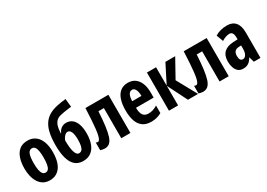

<svg xmlns="http://www.w3.org/2000/svg" viewBox="0 -1570 3309 2382"><g transform="rotate(-30 1654.5 -378.5)"><path d="M443 -275Q443 -218 432 -166.5Q421 -115 396.5 -75.5Q372 -36 332.5 -13Q293 10 237 10Q185 10 146.5 -12.5Q108 -35 83 -74.5Q58 -114 46 -165.5Q34 -217 34 -275Q34 -358 55.5 -421.5Q77 -485 122 -521Q167 -557 239 -557Q301 -557 347 -524.5Q393 -492 418 -429Q443 -366 443 -275ZM167 -273Q167 -216 174.5 -177.5Q182 -139 197.5 -119.5Q213 -100 238 -100Q264 -100 279.5 -119.5Q295 -139 302 -178Q309 -217 309 -275Q309 -333 302 -371Q295 -409 279.5 -428Q264 -447 238 -447Q201 -447 184 -404.5Q167 -362 167 -273Z M513 -335Q513 -437 531 -514.5Q549 -592 592 -645.5Q635 -699 711 -728Q741 -740 789.5 -750Q838 -760 907 -767L919 -650Q902 -648 874 -644.5Q846 -641 815 -636Q784 -631 758.5 -624.5Q733 -618 720 -611Q700 -600 686 -583Q672 -566 663 -544Q654 -522 649.5 -493Q645 -464 643 -429H649Q659 -453 675.5 -471Q692 -489 714.5 -499Q737 -509 762 -509Q813 -509 848.5 -481Q884 -453 903 -399.5Q922 -346 922 -268Q922 -181 898 -118.5Q874 -56 828 -23Q782 10 716 10Q669 10 631.5 -9Q594 -28 567.5 -69Q541 -110 527 -176Q513 -242 513 -335ZM718 -100Q742 -100 758 -117Q774 -134 781.5 -168Q789 -202 789 -253Q789 -327 772.5 -365Q756 -403 723 -403Q707 -403 691.5 -390.5Q676 -378 664 -360Q652 -342 646 -323Q646 -271 650.5 -229.5Q655 -188 664 -159Q673 -130 686.5 -115Q700 -100 718 -100Z M1394 0H1263V-432H1185Q1178 -312 1167 -227.5Q1156 -143 1139 -91Q1122 -39 1094 -15Q1066 9 1024 9Q1007 9 991.5 5.5Q976 2 962 -3V-113Q967 -109 974.5 -107Q982 -105 990 -105Q1003 -105 1013.5 -121.5Q1024 -138 1032 -172.5Q1040 -207 1046 -259.5Q1052 -312 1056.5 -383.5Q1061 -455 1065 -547H1394Z M1675 -556Q1736 -556 1777.5 -525.5Q1819 -495 1841 -440Q1863 -385 1863 -309V-236H1610Q1610 -164 1634.5 -130Q1659 -96 1709 -96Q1743 -96 1773.5 -105Q1804 -114 1839 -136V-28Q1806 -9 1769.5 0.5Q1733 10 1691 10Q1617 10 1570.5 -24Q1524 -58 1502.5 -121Q1481 -184 1481 -270Q1481 -362 1503 -426Q1525 -490 1568 -523Q1611 -556 1675 -556ZM1678 -454Q1648 -454 1630 -425Q1612 -396 1610 -330H1742Q1742 -369 1734.5 -396.5Q1727 -424 1713 -439Q1699 -454 1678 -454Z M2211 -547H2351L2206 -286L2363 0H2218L2077 -280V0H1946V-547H2077V-284Z M2802 0H2671V-432H2593Q2586 -312 2575 -227.5Q2564 -143 2547 -91Q2530 -39 2502 -15Q2474 9 2432 9Q2415 9 2399.5 5.5Q2384 2 2370 -3V-113Q2375 -109 2382.5 -107Q2390 -105 2398 -105Q2411 -105 2421.5 -121.5Q2432 -138 2440 -172.5Q2448 -207 2454 -259.5Q2460 -312 2464.5 -383.5Q2469 -455 2473 -547H2802Z M3097 -557Q3174 -557 3215.5 -508Q3257 -459 3257 -362V0H3162L3141 -73H3138Q3122 -45 3103.5 -26.5Q3085 -8 3062 1Q3039 10 3007 10Q2963 10 2935.5 -14.5Q2908 -39 2895.5 -78Q2883 -117 2883 -161Q2883 -247 2929 -290.5Q2975 -334 3060 -338L3126 -341V-363Q3126 -408 3112.5 -430Q3099 -452 3069 -452Q3047 -452 3019.5 -443Q2992 -434 2960 -414L2924 -511Q2960 -534 3004 -545.5Q3048 -557 3097 -557ZM3091 -252Q3053 -250 3034 -229Q3015 -208 3015 -167Q3015 -130 3026.5 -112Q3038 -94 3061 -94Q3090 -94 3108 -124Q3126 -154 3126 -204V-254Z"/></g></svg>

Font: Noto Sans Display ExtraCondensed
Style: Bold
Weight: 700
Width: 2
Designer: Monotype Design Team
Foundry: Monotype Imaging Inc.
Version: Version 2.003